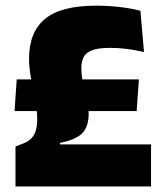

<svg xmlns="http://www.w3.org/2000/svg" viewBox="-20 -674 591 694"><path d="M474 -272.5H32.5L40.5 -387H482ZM196.5 -157.5V-152H526V0H36V-144.5L64.5 -155.5Q82.5 -162.5 93.5 -174Q104.5 -185.5 109.5 -202.5Q114.5 -219.5 114.5 -243Q114.5 -266.5 110 -293.5Q105.5 -320.5 99.8 -349.2Q94 -378 89.5 -406.8Q85 -435.5 85 -462Q85 -557.5 142.5 -605.5Q200 -653.5 327.5 -653.5Q369.5 -653.5 411.5 -648.8Q453.5 -644 487.5 -635L500.5 -486Q469.5 -493 439.8 -497Q410 -501 378 -501Q335 -501 312.5 -492.2Q290 -483.5 282 -467Q274 -450.5 274 -426.5Q274 -406.5 278 -385.2Q282 -364 287.2 -343Q292.5 -322 296.5 -302Q300.5 -282 300.5 -263.5Q300.5 -216 277 -192.2Q253.5 -168.5 196.5 -157.5Z"/></svg>

Font: Anek Devanagari Medium ExtraBold
Style: Regular
Weight: 800
Version: Version 1.003